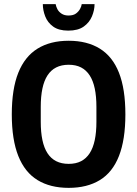

<svg xmlns="http://www.w3.org/2000/svg" viewBox="-20 -896 663 928"><path d="M312 12Q223 12 161.5 -25.5Q100 -63 68.5 -142Q37 -221 37 -343Q37 -466 68.5 -544.5Q100 -623 161.5 -661Q223 -699 312 -699Q401 -699 462.5 -661Q524 -623 555 -544.5Q586 -466 586 -343Q586 -221 555 -142Q524 -63 462.5 -25.5Q401 12 312 12ZM312 -104Q347 -104 372 -117Q397 -130 413.5 -155.5Q430 -181 438 -219Q446 -257 446 -307V-380Q446 -430 438 -468Q430 -506 413.5 -531.5Q397 -557 372 -570Q347 -583 312 -583Q277 -583 251.5 -570Q226 -557 209.5 -531.5Q193 -506 185 -468Q177 -430 177 -380V-307Q177 -257 185 -219Q193 -181 209.5 -155.5Q226 -130 251.5 -117Q277 -104 312 -104ZM310 -748Q264 -748 237 -767.5Q210 -787 198.5 -817Q187 -847 187 -876H249Q251 -864 257.5 -851.5Q264 -839 277.5 -830Q291 -821 311 -821Q334 -821 347 -830.5Q360 -840 367 -853Q374 -866 375 -876H437Q437 -847 424.5 -817Q412 -787 384.5 -767.5Q357 -748 310 -748Z"/></svg>

Font: Archivo Condensed
Style: Bold
Weight: 700
Width: 3
Designer: Hector Gatti
Foundry: Omnibus-Type
Version: Version 2.001